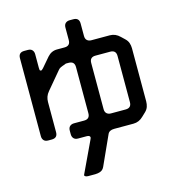

<svg xmlns="http://www.w3.org/2000/svg" viewBox="-126 -873 979 1085"><g transform="rotate(-15 364.0 -330.0)"><path d="M150 -537Q148 -537 147 -538Q144 -540 144 -555V-634Q144 -649 135.5 -658.5Q127 -668 110 -668H89Q55 -668 55 -634V-178Q55 -163 63.5 -153.5Q72 -144 89 -144H110Q144 -144 144 -178V-354Q144 -370 149 -384.5Q154 -399 166 -413L250 -513Q256 -521 265.5 -525.5Q275 -530 288 -534Q294 -536 295 -537Q296 -538 298 -538H314Q348 -538 348 -504V-234Q348 -200 314 -200H255Q240 -200 230.5 -191.5Q221 -183 221 -166V-145Q221 -130 229.5 -120.5Q238 -111 255 -111H305Q325 -111 325 -98Q325 -96 323 -92Q322 -90 321 -87.5Q320 -85 319 -83L235 95Q232 101 238.5 105Q245 109 255 109H297Q312 109 327 103.5Q342 98 350 81L428 -91Q437 -111 466 -111H579Q612 -111 637 -136L657 -155Q671 -168 676 -183Q681 -198 681 -214V-525Q681 -541 676 -556Q671 -571 657 -584L637 -603Q612 -628 579 -628H471Q456 -628 446.5 -636.5Q437 -645 437 -662V-735Q437 -769 403 -769H382Q367 -769 357.5 -760.5Q348 -752 348 -735V-662Q348 -628 314 -628H270Q237 -628 214 -602L166 -546Q157 -536 152 -536Q151 -536 150 -537ZM437 -234V-504Q437 -538 471 -538H557Q591 -538 591 -504V-234Q591 -200 557 -200H471Q456 -200 446.5 -208.5Q437 -217 437 -234Z"/></g></svg>

Font: WDXL Lubrifont TC
Style: Regular
Weight: 400
Designer: [WDXL Lubrifont] Copyright 2020-2022 (c) NightFurySL2001, Skr-ZERO; [ZCOOL QingKe HuangYou] Copyright 2018-2022 (c) The 
Version: Version 2.001;hotconv 1.1.1;makeotfexe 2.6.0